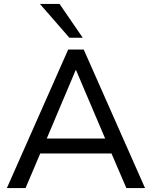

<svg xmlns="http://www.w3.org/2000/svg" viewBox="-20 -957 773 977"><path d="M15 0 327 -705H406L718 0H623L537 -200L580 -176H152L195 -200L110 0ZM365 -600 209 -231 185 -252H547L524 -231L367 -600ZM333 -765 183 -937H283L401 -765Z"/></svg>

Font: Nunito Sans 12pt Medium
Style: Regular
Weight: 500
Designer: Vernon Adams
Foundry: Vernon Adams
Version: Version 3.101;gftools[0.9.27]